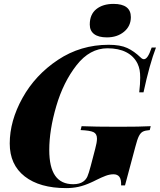

<svg xmlns="http://www.w3.org/2000/svg" viewBox="-20 -952 821 986"><path d="M408 -20Q422 -30 429 -46Q436 -62 446 -100L469 -188Q478 -221 478 -240Q478 -265 460 -273.5Q442 -282 394 -284L399 -304Q467 -301 589 -301Q700 -301 754 -304L749 -284Q725 -282 713.5 -276Q702 -270 693.5 -253.5Q685 -237 675 -198L622 0H602Q603 -31 593 -44Q583 -57 563 -57Q544 -57 523.5 -49.5Q503 -42 473 -27Q467 -24 461 -21Q455 -18 448 -15Q413 1 383 7.5Q353 14 320 14Q184 14 107 -46Q30 -106 30 -215Q30 -331 95.5 -449Q161 -567 277.5 -644.5Q394 -722 538 -722Q598 -722 633.5 -705.5Q669 -689 702 -657Q711 -648 719 -648Q729 -648 738.5 -662Q748 -676 759 -708H781Q748 -622 717 -478H695Q700 -521 700 -553Q700 -576 697 -592.5Q694 -609 686 -626Q667 -664 628 -684Q589 -704 532 -704Q441 -704 373 -617Q305 -530 269 -407Q233 -284 233 -182Q233 -93 263.5 -49.5Q294 -6 356 -6Q389 -6 408 -20ZM563 -932Q607 -932 629.5 -915Q652 -898 652 -864Q652 -818 617 -789Q582 -760 529 -760Q486 -760 463.5 -777Q441 -794 441 -826Q441 -878 474.5 -905Q508 -932 563 -932Z"/></svg>

Font: Playfair Display SC Black
Style: Italic
Weight: 900
Italic angle: -14°
Designer: Claus Eggers Sørensen
Foundry: Claus Eggers Sørensen
Version: Version 1.200; ttfautohint (v1.6)